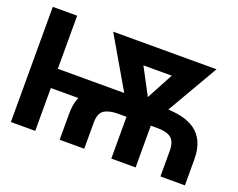

<svg xmlns="http://www.w3.org/2000/svg" viewBox="-113 -923 1395 1126"><g transform="rotate(20 584.0 -359.5)"><path d="M634.6 -387.5V-267.6H144.5V-387.5ZM193 -718.8V0H41V-718.8ZM498.8 0H345.3V-160.5Q344.8 -275.9 411.4 -330.5Q478 -385.2 615.6 -385.2H857.8Q917.3 -385.2 966.6 -374Q1015.9 -362.9 1051.8 -337.3Q1087.7 -311.6 1107.4 -268.3Q1127.1 -225 1127.1 -160.5V0H974.4V-160.5Q973.9 -216.3 947 -238.6Q920.1 -260.8 857.8 -260.7H615.6Q559.9 -260.8 529.1 -241.1Q498.3 -221.3 498.8 -160.5ZM938.9 -703.1V-578.1H557V-703.1ZM708.8 -342.8 901.4 -703.1H1068.6L813.9 -264.1H728.1ZM591.2 -703.1 784.6 -339.5 762.9 -264.1H679.1L423.6 -703.1ZM819.5 -363.7V0H667.8V-363.7Z"/></g></svg>

Font: Inter Display V
Style: Regular
Weight: 400
Designer: Rasmus Andersson
Foundry: rsms
Version: Version 3.015;git-src